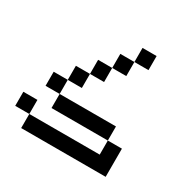

<svg xmlns="http://www.w3.org/2000/svg" viewBox="-119 -807 738 738"><g transform="rotate(30 250.0 -438.0)"><path d="M375 -625V-687.5H312.5V-625H250V-562.5H187.5V-500H125V-437.5H62.5V-375H125V-312.5H375V-250H62.5V-187.5H437.5Q437.5 -187.5 437.5 -312.5H375V-375H125V-437.5H187.5V-500H250V-562.5H312.5V-625ZM62.5 -250V-312.5H0V-250Z"/></g></svg>

Font: BFUnifontExMono
Style: Regular
Weight: 500
Version: Version 15.0.06